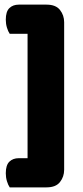

<svg xmlns="http://www.w3.org/2000/svg" viewBox="-20 -678 357 829"><path d="M257 -566V26H99V-566ZM257 -532H22Q15 -542 10 -558.5Q5 -575 5 -593Q5 -628 20.5 -643Q36 -658 61 -658H181Q221 -658 239 -635Q257 -612 257 -582ZM181 131H22Q15 121 10 104.5Q5 88 5 70Q5 35 20.5 20Q36 5 61 5H257V55Q257 85 239 108Q221 131 181 131Z"/></svg>

Font: Baloo Bhaijaan 2 ExtraBold
Style: Regular
Weight: 800
Designer: Sanskriti Dholi, Noopur Datye and Ek Type
Foundry: Ek Type
Version: Version 1.701